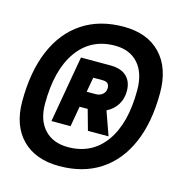

<svg xmlns="http://www.w3.org/2000/svg" viewBox="-102 -777 806 861"><g transform="rotate(15 301.0 -346.5)"><path d="M248.5 -7.3Q138.2 -7.3 76.2 -70.3Q14.2 -133.3 14.2 -245.1Q14.2 -383.8 56.2 -482.4Q98.1 -581.1 177.5 -633.5Q256.8 -686 368.2 -686Q478.5 -686 540 -621.3Q601.6 -556.6 601.6 -440.9Q601.6 -304.7 559.6 -207.8Q517.6 -110.8 438.7 -59.1Q359.9 -7.3 248.5 -7.3ZM264.6 -99.6Q375.5 -99.6 437.5 -185.8Q499.5 -272 499.5 -426.3Q499.5 -505.4 460.7 -549.6Q421.9 -593.8 352.1 -593.8Q240.7 -593.8 178.2 -505.9Q115.7 -418 115.7 -260.7Q115.7 -185.1 155.3 -142.3Q194.8 -99.6 264.6 -99.6ZM163.6 -193.4 217.8 -502.9H355Q403.8 -502.9 429.7 -478.5Q455.6 -454.1 455.6 -410.2Q455.6 -374 438 -346.4Q420.4 -318.8 389.6 -303.7L428.7 -193.4H333L306.6 -288.1H269L252.4 -193.4ZM282.2 -361.3H323.2Q343.8 -361.3 356.4 -372.6Q369.1 -383.8 369.1 -401.9Q369.1 -429.7 337.9 -429.7H294.4Z"/></g></svg>

Font: Cascadia Code PL SemiBold
Style: Italic
Weight: 600
Italic angle: -10°
Monospace: yes
Designer: Aaron Bell
Foundry: Saja Typeworks
Version: Version 2404.023; ttfautohint (v1.8.4)